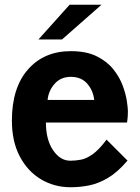

<svg xmlns="http://www.w3.org/2000/svg" viewBox="-20 -776 588 807"><path d="M277 11Q208 11 152 -22.5Q96 -56 63 -118.8Q30 -181.5 30 -269Q30 -407 97.5 -484Q165 -561 278 -561Q343.5 -561 387 -539.2Q430.5 -517.5 456.8 -484.2Q483 -451 496 -415.5Q509 -380 513.2 -351Q517.5 -322 517.5 -310Q517.5 -289.5 516.2 -278.8Q515 -268 514 -261H173Q173 -189 203 -144.8Q233 -100.5 275.5 -100.5Q297.5 -100.5 320.2 -104.8Q343 -109 369.2 -127.5Q395.5 -146 428 -189L516 -101Q474.5 -52.5 434.8 -28.8Q395 -5 356 3Q317 11 277 11ZM180 -356H376Q371.5 -396 346.5 -424.5Q321.5 -453 278 -453Q235.5 -453 209.8 -424Q184 -395 180 -356ZM141.5 -610 272.5 -756H406.5L240.5 -610Z"/></svg>

Font: Junction
Style: Bold
Weight: 700
Designer: Caroline Hadilaksono
Foundry: Caroline Hadilaksono, Tyler Finck, The League of Moveable Type
Version: Version 2.000; ttfautohint (v1.8.3)